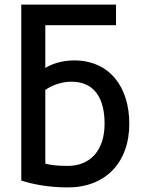

<svg xmlns="http://www.w3.org/2000/svg" viewBox="-20 -799 628 839"><path d="M178 -689V-502C202 -517 246 -535 304 -535C458 -535 545 -420 545 -258C545 -87 439 20 277 20C189 20 119 5 73 -10V-779H487V-689ZM178 -406V-84C195 -79 226 -74 276 -74C374 -74 437 -141 437 -259C437 -362 398 -442 292 -442C242 -442 199 -421 178 -406Z"/></svg>

Font: Repo Medium
Style: Regular
Weight: 500
Designer: Stefan Peev
Foundry: Context Ltd
Version: Version 1.502